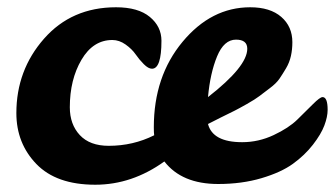

<svg xmlns="http://www.w3.org/2000/svg" viewBox="-20 -500 921 528"><path d="M646 -109Q691 -109 732.5 -128.5Q774 -148 797.5 -171Q821 -194 840.5 -213.5Q860 -233 867 -233Q881 -233 881 -198Q881 -179 872 -155Q863 -131 840.5 -102Q818 -73 785.5 -49.5Q753 -26 699 -10Q645 6 580 6Q480 6 432 -56Q343 8 242 8Q135 8 80 -49Q25 -106 25 -189Q25 -307 101 -393.5Q177 -480 299 -480Q360 -480 392 -453.5Q424 -427 424 -388Q424 -311 398 -311Q388 -311 375.5 -323.5Q363 -336 353 -350.5Q343 -365 325.5 -377.5Q308 -390 289 -390Q236 -390 204 -335.5Q172 -281 172 -205Q172 -158 199.5 -128.5Q227 -99 279 -99Q346 -99 404 -128Q403 -135 403 -150Q403 -290 482 -385Q561 -480 668 -480Q723 -480 753.5 -453.5Q784 -427 784 -384Q784 -364 780 -346Q776 -328 766.5 -312Q757 -296 748.5 -283.5Q740 -271 722 -257.5Q704 -244 693 -235.5Q682 -227 659 -214Q636 -201 625 -195.5Q614 -190 587.5 -177Q561 -164 552 -159Q565 -109 646 -109ZM629 -391Q596 -391 577 -345Q558 -299 552 -233Q660 -317 660 -366Q660 -391 629 -391Z"/></svg>

Font: LeckerliOne
Style: Regular
Weight: 400
Designer: Gesine Todt
Foundry: Gesine Todt
Version: Version 1.000